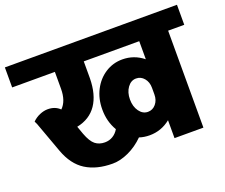

<svg xmlns="http://www.w3.org/2000/svg" viewBox="-147 -831 1195 1018"><g transform="rotate(-20 450.5 -322.5)"><path d="M936 -547H845V0H682V-101Q630 -59 564 -59Q533 -59 506 -68Q467 -29 419.5 -7Q372 15 329 15H328Q238 15 177.5 -23Q117 -61 86 -146L23 -319L15 -336Q33 -354 56.5 -364Q80 -374 102 -374Q144 -374 170 -348Q206 -383 206 -452V-547H-35V-660H936ZM406 -151Q374 -205 374 -272V-273V-274Q374 -334 399 -382.5Q424 -431 467.5 -459Q511 -487 564 -487Q630 -487 682 -445V-547H369V-452Q368 -360 330 -304Q292 -248 218 -233L234 -188Q252 -140 274 -122.5Q296 -105 328 -105Q353 -105 373 -117Q393 -129 406 -151ZM661 -254V-292Q661 -324 643 -345.5Q625 -367 598 -367Q569 -367 549.5 -340Q530 -313 530 -273Q530 -233 549.5 -206Q569 -179 598 -179Q625 -179 643 -200.5Q661 -222 661 -254Z"/></g></svg>

Font: Akshar
Style: Bold
Weight: 700
Designer: Tall Chai
Foundry: Tall Chai
Version: Version 1.000